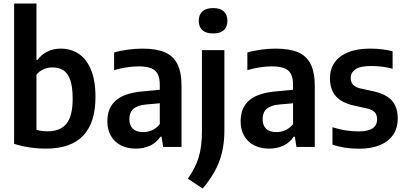

<svg xmlns="http://www.w3.org/2000/svg" viewBox="-20 -828 2286 1082"><path d="M59.5 -17.5V-808H185.5V-491H192Q213 -520.5 246.8 -537.2Q280.5 -554 323 -554Q378 -554 422 -525.8Q466 -497.5 492 -436.8Q518 -376 518 -282.5Q518 -136.5 448.8 -63.5Q379.5 9.5 239.5 9.5Q193 9.5 145.8 2.5Q98.5 -4.5 59.5 -17.5ZM389.5 -271.5Q389.5 -339.5 375.5 -378.2Q361.5 -417 336.5 -432.5Q311.5 -448 275 -448Q249 -448 225 -437.5Q201 -427 185.5 -407V-96.5Q213.5 -88 248 -88Q319.5 -88 354.5 -130.8Q389.5 -173.5 389.5 -271.5Z M1003 -342V0H899.5L890.5 -57.5H884Q861.5 -24 826 -7.2Q790.5 9.5 746 9.5Q697 9.5 660.8 -9.2Q624.5 -28 604.8 -62.8Q585 -97.5 585 -144.5Q585 -221 634 -263Q683 -305 789.5 -313.5L880.5 -322V-348.5Q880.5 -389 868.2 -411.8Q856 -434.5 830 -444.2Q804 -454 760.5 -454Q729.5 -454 693.2 -448.5Q657 -443 623 -432.5V-532Q657 -542.5 700 -548.2Q743 -554 782.5 -554Q859.5 -554 907.8 -533.8Q956 -513.5 979.5 -467.2Q1003 -421 1003 -342ZM880.5 -128.5V-246L802 -239Q754 -234.5 731.5 -214.2Q709 -194 709 -157.5Q709 -121 729 -102.2Q749 -83.5 786.5 -83.5Q812.5 -83.5 837 -94.2Q861.5 -105 880.5 -128.5Z M1038.5 179Q1082.5 116.5 1100.2 56.8Q1118 -3 1118 -87V-545.5H1244.5V-93Q1244.5 4 1216.2 80.2Q1188 156.5 1122 234.5ZM1100 -711Q1100 -745 1120.5 -763.8Q1141 -782.5 1181 -782.5Q1221 -782.5 1241.2 -763.8Q1261.5 -745 1261.5 -711Q1261.5 -676.5 1241.2 -658Q1221 -639.5 1181 -639.5Q1141 -639.5 1120.5 -658Q1100 -676.5 1100 -711Z M1754 -342V0H1650.5L1641.5 -57.5H1635Q1612.5 -24 1577 -7.2Q1541.5 9.5 1497 9.5Q1448 9.5 1411.8 -9.2Q1375.5 -28 1355.8 -62.8Q1336 -97.5 1336 -144.5Q1336 -221 1385 -263Q1434 -305 1540.5 -313.5L1631.5 -322V-348.5Q1631.5 -389 1619.2 -411.8Q1607 -434.5 1581 -444.2Q1555 -454 1511.5 -454Q1480.5 -454 1444.2 -448.5Q1408 -443 1374 -432.5V-532Q1408 -542.5 1451 -548.2Q1494 -554 1533.5 -554Q1610.5 -554 1658.8 -533.8Q1707 -513.5 1730.5 -467.2Q1754 -421 1754 -342ZM1631.5 -128.5V-246L1553 -239Q1505 -234.5 1482.5 -214.2Q1460 -194 1460 -157.5Q1460 -121 1480 -102.2Q1500 -83.5 1537.5 -83.5Q1563.5 -83.5 1588 -94.2Q1612.5 -105 1631.5 -128.5Z M1853.5 -12.5V-111Q1926.5 -87.5 2002 -87.5Q2105 -87.5 2105 -155.5Q2105 -181.5 2091.5 -195.8Q2078 -210 2047 -217L1973 -233.5Q1904.5 -249 1872 -286.5Q1839.5 -324 1839.5 -387Q1839.5 -437 1865 -474.8Q1890.5 -512.5 1941.2 -533.2Q1992 -554 2065.5 -554Q2134 -554 2192.5 -539V-440.5Q2137 -456 2070.5 -456Q2010 -456 1983.2 -437.5Q1956.5 -419 1956.5 -388.5Q1956.5 -364.5 1969.8 -350.2Q1983 -336 2013 -329L2087 -313Q2156.5 -297 2189 -260.5Q2221.5 -224 2221.5 -159.5Q2221.5 -107 2195.8 -68.8Q2170 -30.5 2121 -10.2Q2072 10 2004 10Q1920.5 10 1853.5 -12.5Z"/></svg>

Font: Encode Sans Semi Condensed SmBd
Style: Regular
Weight: 600
Width: 4
Designer: Multiple Designers
Foundry: Impallari Type
Version: Version 2.000